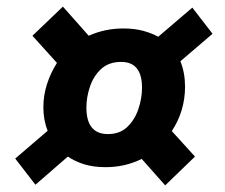

<svg xmlns="http://www.w3.org/2000/svg" viewBox="-20 -589 679 580"><path d="M569 -116 479 -29 408 -109Q358 -84 299 -84Q263 -84 235 -92.5Q207 -101 185 -116L87 -31L26 -110L124 -194Q111 -226 111 -265Q111 -301 122 -335Q133 -369 152 -399L78 -481L170 -569L248 -481Q297 -503 352 -503Q386 -503 412 -496Q438 -489 458 -478L561 -566L622 -487L525 -404Q539 -369 539 -327Q539 -254 499 -193ZM306 -184Q342 -184 364.5 -205.5Q387 -227 398 -259.5Q409 -292 409 -324Q409 -402 346 -402Q309 -402 286 -381Q263 -360 252 -328Q241 -296 241 -264Q241 -184 306 -184Z"/></svg>

Font: Bitter ExtraBold
Style: Italic
Weight: 800
Italic angle: -9°
Designer: Sol Matas, and Bitter project Authors
Foundry: Sol Matas
Version: Version 2.001